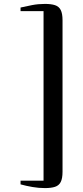

<svg xmlns="http://www.w3.org/2000/svg" viewBox="-20 -824 424 981"><path d="M209.5 137Q177.5 137 145.8 131.5Q114 126 85 118V99H202.5V-767H85V-785.5Q113 -792 144.2 -798Q175.5 -804 209.5 -804Q241.5 -804 261.2 -797.5Q281 -791 290.2 -773Q299.5 -755 299.5 -720.5V53.5Q299.5 88 290.2 106Q281 124 261.2 130.5Q241.5 137 209.5 137Z"/></svg>

Font: Merriweather 144pt SemiBold
Style: Regular
Weight: 600
Version: Version 2.100